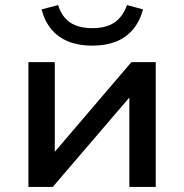

<svg xmlns="http://www.w3.org/2000/svg" viewBox="-20 -737 726 757"><path d="M92 0V-492H196V-115H176L498 -492H594V0H490V-377H511L188 0ZM343 -557Q291 -557 250.5 -573Q210 -589 183 -621Q156 -653 144 -700L209 -717Q224 -670 257 -648Q290 -626 344 -626Q397 -626 430 -647.5Q463 -669 481 -717L544 -700Q531 -652 503.5 -620Q476 -588 436 -572.5Q396 -557 343 -557Z"/></svg>

Font: Nunito Sans 10pt SemiExpanded SemiBold
Style: Regular
Weight: 600
Width: 6
Designer: Vernon Adams
Foundry: Vernon Adams
Version: Version 3.101;gftools[0.9.27]